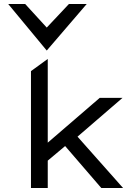

<svg xmlns="http://www.w3.org/2000/svg" viewBox="-20 -941 657 961"><path d="M214 -688 414 -921H325L214 -803L106 -921H21ZM368 -257 593 -451H479L219 -227V-646L135 -585V0H219V-137L306 -210L487 0H596Z"/></svg>

Font: Charger
Style: Bd
Weight: 400
Designer: Jasper
Foundry: Cannot Into Space Fonts
Version: Version 0.98